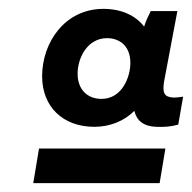

<svg xmlns="http://www.w3.org/2000/svg" viewBox="-20 -725 433 433"><path d="M55 -312H340L353 -390H68ZM332 -439C352 -438 368 -440 382 -444L393 -507C386 -506 380 -505 371 -505C350 -506 346 -516 350 -541L380 -700H320C315 -690 309 -678 305 -665C286 -690 254 -705 213 -705C127 -705 75 -630 75 -553C75 -485 121 -439 193 -439C228 -439 260 -452 283 -475C288 -453 304 -440 332 -439ZM222 -639C243 -639 274 -627 274 -583C274 -551 255 -502 209 -502C176 -502 155 -524 155 -559C155 -593 176 -639 222 -639Z"/></svg>

Font: Fixel Display 20240404 SemiBold
Style: Italic
Weight: 600
Italic angle: -10°
Designer: AlfaBravo + MacPaw
Foundry: Kyrylo Tkachov, Marchela Mozhyna, Serhii Makarenko, Maria Weinstein, Zakhar Kryvoshyya
Version: Version 1.211;Glyphs 3.2 (3225)